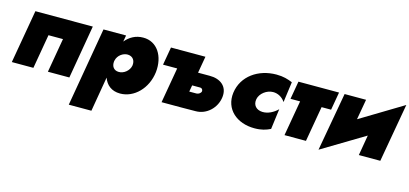

<svg xmlns="http://www.w3.org/2000/svg" viewBox="-62 -942 3409 1599"><g transform="rotate(15 1642.0 -142.5)"><path d="M593 -460H98L18 0H204L255 -295H380L329 0H514Z M763 220 814 -79C835 -21 880 20 956 20C1076 20 1182 -85 1199 -230C1214 -369 1144 -481 1023 -480C958 -480 907 -450 870 -405L880 -460H685L568 220ZM996 -232C988 -186 942 -149 897 -151C857 -152 834 -182 839 -226L841 -235C851 -280 895 -311 936 -310C980 -308 1002 -275 996 -232Z M1362 -305 1309 0H1485L1603 -1C1697 -1 1777 -77 1788 -173C1799 -268 1729 -317 1639 -316H1539L1564 -460H1267L1240 -305ZM1589 -201C1603 -201 1613 -188 1611 -174C1607 -157 1588 -145 1570 -145H1509L1519 -201Z M2065 -229C2075 -280 2131 -322 2186 -322C2225 -322 2264 -303 2290 -264L2314 -441C2275 -457 2236 -470 2175 -470C2019 -470 1886 -379 1866 -231C1847 -85 1960 10 2111 10C2172 10 2211 -3 2248 -21L2271 -197C2235 -162 2188 -137 2140 -139C2088 -141 2055 -176 2065 -229Z M2366 -460 2339 -305H2422L2369 0H2554L2607 -305H2689L2716 -460Z M2949 -460H2764L2674 44L3040 -176L3010 0H3195L3284 -505L2918 -284Z"/></g></svg>

Font: Jost* Black
Style: Italic
Weight: 900
Italic angle: -10°
Version: Version 3.7